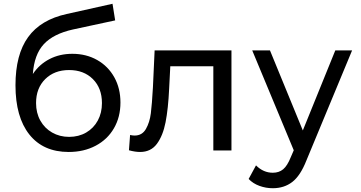

<svg xmlns="http://www.w3.org/2000/svg" viewBox="-20 -797 1910 1017"><path d="M495 -479C456.3 -501 412.3 -512 363 -512C318.3 -512 278 -502.7 242 -484C206 -465.3 176.7 -439 154 -405C158.7 -473.7 178 -526.3 212 -563C246 -599.7 297.7 -625.7 367 -641L590 -689L576 -777L334 -723C242 -703 173.7 -662.2 129 -600.5C84.3 -538.8 62 -453.7 62 -345C62 -233 86.5 -146.2 135.5 -84.5C184.5 -22.8 254 8 344 8C397.3 8 444.8 -3 486.5 -25C528.2 -47 560.5 -77.8 583.5 -117.5C606.5 -157.2 618 -202.7 618 -254C618 -304 607.2 -348.5 585.5 -387.5C563.8 -426.5 533.7 -457 495 -479ZM436.5 -95C410.2 -79.7 380 -72 346 -72C312.7 -72 282.7 -79.7 256 -95C229.3 -110.3 208.5 -131.5 193.5 -158.5C178.5 -185.5 171 -216.3 171 -251C171 -303.7 187.2 -346 219.5 -378C251.8 -410 294 -426 346 -426C398 -426 440 -410 472 -378C504 -346 520 -303.7 520 -251C520 -216.3 512.7 -185.5 498 -158.5C483.3 -131.5 462.8 -110.3 436.5 -95Z M1206 -530H799L790 -334C786.7 -274.7 783 -229 779 -197C775 -165 766.3 -137.3 753 -114C739.7 -90.7 719.7 -79 693 -79C685.7 -79 677.7 -80 669 -82L663 -1C685 5 704.7 8 722 8C760 8 789.7 -6.3 811 -35C832.3 -63.7 847.7 -101.8 857 -149.5C866.3 -197.2 872.7 -256.7 876 -328L882 -446H1110V0H1206Z M1845 -530H1756L1584 -106L1410 -530H1316L1536 -1L1520 36C1508 66 1494.7 87.2 1480 99.5C1465.3 111.8 1447 118 1425 118C1391.7 118 1362 105 1336 79L1297 151C1312.3 167 1331.3 179.2 1354 187.5C1376.7 195.8 1400.3 200 1425 200C1465 200 1499.3 189 1528 167C1556.7 145 1581.7 107 1603 53Z"/></svg>

Font: Rookery
Style: Regular
Weight: 400
Designer: Ryan Kimball / Julieta Ulanovsky
Foundry: Motorola Mobility LLC.
Version: Version 1.0